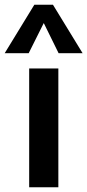

<svg xmlns="http://www.w3.org/2000/svg" viewBox="-56 -796 371 816"><path d="M68 0V-505H192V0ZM66 -570H-36L90 -776H169L295 -570H193L130 -698Z"/></svg>

Font: PRinguin Sans
Style: Bold
Weight: 700
Designer: Vernon Adams
Foundry: Vernon Adams
Version: ""